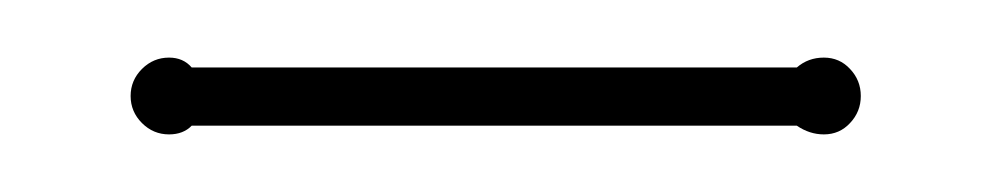

<svg xmlns="http://www.w3.org/2000/svg" viewBox="-20 -324 342 66"><path d="M253.9 -300.8Q257.8 -304.2 263.2 -304.2Q268.6 -304.2 272.2 -300.3Q275.9 -296.4 275.9 -291Q275.9 -285.6 272.2 -281.7Q268.6 -277.8 263.2 -277.8Q258.3 -277.8 253.9 -280.8H45.9Q43 -277.8 38.1 -277.8Q32.7 -277.8 28.8 -281.7Q24.9 -285.6 24.9 -291Q24.9 -296.4 28.8 -300.3Q32.7 -304.2 38.1 -304.2Q43 -304.2 45.9 -300.8Z"/></svg>

Font: Wire One
Style: Regular
Weight: 400
Designer: Alexei Vanyashin, Gayaneh Bagdasaryan
Foundry: Cyreal Type Foundry
Version: Version 1.000